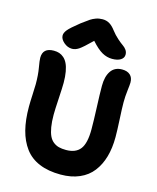

<svg xmlns="http://www.w3.org/2000/svg" viewBox="-141 -1035 967 1185"><g transform="rotate(15 342.0 -442.5)"><path d="M229 -713.9Q200.2 -713.9 176 -734.9Q151.9 -755.9 151.9 -778.8Q151.9 -795.4 167.5 -814.9Q183.1 -834.5 240.2 -879.9Q276.4 -906.7 290 -915.8Q303.7 -924.8 323 -931.9Q342.3 -939 365.2 -939Q390.1 -939 409.7 -927.2Q429.2 -915.5 448.2 -890.1Q467.8 -864.7 490.2 -845Q512.7 -825.2 526.1 -816.2Q539.6 -807.1 548.8 -794.2Q558.1 -781.2 558.1 -764.2Q558.1 -743.2 538.3 -730.5Q518.6 -717.8 483.9 -717.8Q450.7 -717.8 419.7 -735.1Q388.7 -752.4 349.1 -796.9Q293.5 -742.2 271.5 -728Q249.5 -713.9 229 -713.9ZM361.8 54.2Q282.2 54.2 224.6 30Q167 5.9 132.3 -41Q97.7 -87.9 81.3 -151.6Q64.9 -215.3 64.9 -299.8Q64.9 -329.1 67.4 -379.2Q69.8 -429.2 69.8 -444.8Q69.8 -503.9 62 -548.1Q54.2 -592.3 54.2 -609.9Q54.2 -673.8 125 -673.8Q144 -673.8 159.7 -668.7Q175.3 -663.6 189.5 -651.1Q203.6 -638.7 213.1 -618.9Q222.7 -599.1 228.3 -568.4Q233.9 -537.6 233.9 -497.1Q233.9 -467.8 229.5 -395.5Q225.1 -323.2 225.1 -292Q225.1 -246.6 230.7 -213.4Q236.3 -180.2 246.3 -158.7Q256.3 -137.2 272.7 -124.3Q289.1 -111.3 308.6 -106.2Q328.1 -101.1 355 -101.1Q416.5 -101.1 445.3 -138.2Q474.1 -175.3 474.1 -264.2Q474.1 -319.8 470.5 -404.5Q466.8 -489.3 466.8 -541Q466.8 -601.1 490.7 -636Q514.6 -670.9 562 -670.9Q594.7 -670.9 613.3 -654.3Q631.8 -637.7 631.8 -606Q631.8 -593.3 627 -554.2Q622.1 -515.1 622.1 -477.1Q622.1 -442.4 626 -370.4Q629.9 -298.3 629.9 -256.8Q629.9 -186.5 613.8 -130.4Q597.7 -74.2 565.4 -32.5Q533.2 9.3 481.4 31.7Q429.7 54.2 361.8 54.2Z"/></g></svg>

Font: Shantell Sans Bouncy
Style: Bold
Weight: 700
Designer: Stephen Nixon, Anya Danilova, Shantell Martin
Foundry: Arrow Type
Version: Version 1.006;[9816181b4]